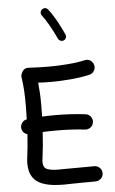

<svg xmlns="http://www.w3.org/2000/svg" viewBox="-67 -1086 690 1155"><g transform="rotate(-5 278.0 -508.5)"><path d="M44.9 -334C46.9 -314.9 61 -299.8 78.6 -295.4C75.2 -243.2 70.8 -193.8 64.9 -152.3C63 -140.6 62.5 -129.9 62.5 -119.6C62.5 -49.3 93.3 -11.2 140.6 6.8C187.5 24.9 238.3 25.9 277.8 25.9C296.9 25.9 336.9 23.9 387.2 23.9H425.8C438.5 23.9 451.2 23.9 463.4 23.4C488.8 22.9 508.8 2 508.8 -22V-23.4C508.3 -48.8 487.3 -68.4 463.4 -68.4H461.9C449.7 -67.9 424.8 -67.9 387.2 -67.9C333.5 -67.9 297.4 -67.9 278.8 -67.4C259.8 -66.9 249 -66.9 246.6 -66.9C216.8 -66.9 193.8 -70.3 178.2 -76.7C162.1 -83 154.3 -97.7 154.3 -119.6C154.3 -127.4 154.8 -134.8 156.2 -141.1C162.6 -188 168 -243.7 171.4 -300.3C198.7 -301.8 226.6 -302.2 256.3 -302.2C315.4 -302.2 372.1 -299.3 426.3 -293C427.7 -292.5 429.7 -292.5 431.6 -292.5C452.6 -292.5 475.1 -308.1 477.5 -333C478 -335 478 -336.9 478 -339.4C478 -358.9 462.4 -381.8 437.5 -384.3C378.4 -391.6 318.4 -395 256.3 -395C228.5 -395 201.7 -394.5 175.8 -393.1C176.3 -418.9 176.8 -444.3 176.8 -468.8C176.8 -519.5 174.3 -555.2 169.9 -598.6C193.8 -597.2 218.8 -596.2 242.7 -596.2C322.3 -596.2 409.7 -602.5 480.5 -618.7C505.4 -624.5 516.6 -647 516.6 -663.1C516.6 -666.5 516.1 -670.4 515.1 -673.8C509.8 -698.7 487.8 -710 470.7 -710C467.3 -710 463.4 -709.5 460 -708.5C430.2 -701.7 396 -696.8 357.4 -693.8C318.4 -690.4 280.3 -689 242.7 -689C203.1 -689 162.1 -690.4 121.6 -692.9H117.2C102.5 -692.9 91.3 -687 84 -675.8C76.7 -664.1 72.8 -653.8 72.8 -645C72.8 -643.6 72.8 -642.6 73.2 -641.1C82 -575.7 84 -539.1 84 -468.8C84 -441.9 83.5 -414.1 82.5 -384.8C59.1 -380.9 44.4 -359.4 44.4 -339.4C44.4 -337.9 44.4 -335.9 44.9 -334ZM231.9 -1035.6C220.7 -1027.3 221.7 -1016.6 221.7 -1014.2C221.7 -1008.8 223.6 -1003.4 227.1 -999C240.2 -982.4 254.9 -960 271 -931.2C287.1 -902.3 300.3 -876 311.5 -851.6C316.9 -839.4 329.6 -836.4 335.9 -836.4C339.4 -836.4 342.8 -836.9 345.7 -838.4C358.9 -844.2 361.3 -856.9 361.3 -862.8C361.3 -866.2 360.4 -869.6 358.9 -873C347.2 -898.9 333 -927.2 316.9 -957C300.3 -986.8 284.2 -1011.2 268.1 -1031.2C259.8 -1042.5 249.5 -1041.5 247.1 -1041.5C241.7 -1041.5 236.3 -1039.6 231.9 -1035.6Z"/></g></svg>

Font: Mikhak Medium
Style: Regular
Weight: 500
Designer: Amin Abedi
Version: Version 3.2